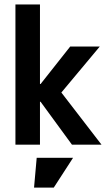

<svg xmlns="http://www.w3.org/2000/svg" viewBox="-20 -645 478 856"><path d="M212.9 -191.4H158.2V0H48.8V-625H158.2V-270.5H212.9ZM424.8 -437.5 236.3 -211.9V-254.9L432.6 0H300.8L130.9 -232.4L293 -437.5ZM143.6 58.6H305.7L219.7 191.4H131.8Z"/></svg>

Font: Sudo Var
Style: Regular
Weight: 400
Monospace: yes
Designer: Jens Kutilek
Foundry: Jens Kutilek
Version: Version 0.065;FEAKit 1.0